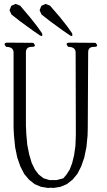

<svg xmlns="http://www.w3.org/2000/svg" viewBox="-20 -970 540 973"><path d="M148.4 -752.9Q168.9 -732.4 139.6 -732.4Q111.3 -732.4 111.3 -704.1V-335.9L113.3 -291L118.2 -236.3L127.9 -187.5L140.6 -144.5L157.2 -110.4L176.8 -85L201.2 -66.4L230.5 -57.6H267.6L300.8 -66.4L317.4 -85.9L334 -112.3L345.7 -143.6L355.5 -183.6L362.3 -231.4L364.3 -286.1V-323.2L363.3 -703.1Q363.3 -732.4 326.2 -732.4Q305.7 -753.9 334 -753.9L463.9 -752.9Q484.4 -732.4 455.1 -732.4Q426.8 -732.4 426.8 -705.1L424.8 -323.2L423.8 -283.2L418 -224.6L407.2 -171.9L391.6 -127L372.1 -88.9L347.7 -59.6L319.3 -37.1L287.1 -23.4L252 -17.6L237.3 -18.6L222.7 -17.6L187.5 -23.4L155.3 -37.1L127 -59.6L102.5 -88.9L83 -127L67.4 -171.9L56.6 -224.6L50.8 -283.2L48.8 -323.2V-703.1Q48.8 -732.4 11.7 -732.4Q-8.8 -753.9 20.5 -753.9ZM37.1 -940.4 58.6 -950.2 82 -941.4 130.9 -883.8 168 -836.9 193.4 -800.8Q198.2 -780.3 181.6 -791L147.5 -814.5L83 -861.3L38.1 -896.5L28.3 -918ZM189.5 -940.4 210.9 -950.2 233.4 -941.4 283.2 -883.8 320.3 -836.9 345.7 -800.8Q350.6 -780.3 334 -791L299.8 -814.5L235.4 -861.3L190.4 -896.5L180.7 -918Z"/></svg>

Font: B2 Hana
Style: Regular
Weight: 500
Version: 2020-08-05; (max)